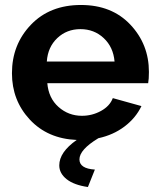

<svg xmlns="http://www.w3.org/2000/svg" viewBox="-20 -553 639 771"><path d="M333 198Q277 190 247.5 166.5Q218 143 218 111Q218 58 288 9Q171 4 99.5 -73Q28 -150 28 -259Q28 -374 104 -453.5Q180 -533 305 -533Q429 -533 503.5 -454Q578 -375 578 -264Q578 -236 575 -219H170Q175 -159 215 -123.5Q255 -88 309 -88Q350 -88 385.5 -107.5Q421 -127 433 -159L548 -127Q525 -79 480 -45Q435 -11 375 2Q299 48 299 87Q299 124 361 128ZM168 -306H440Q435 -364 396.5 -400Q358 -436 303 -436Q248 -436 210 -400Q172 -364 168 -306Z"/></svg>

Font: Raleway
Style: Bold
Weight: 700
Designer: Matt McInerney, Pablo Impallari, Rodrigo Fuenzalida
Foundry: Matt McInerney, Pablo Impallari, Rodrigo Fuenzalida
Version: Version 3.000